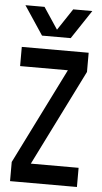

<svg xmlns="http://www.w3.org/2000/svg" viewBox="-56 -847 470 882"><g transform="rotate(5 178.5 -405.5)"><path d="M24.9 -811.3H113L179.1 -711.8L245.2 -811.3H333.3L245.2 -678.7H113ZM24.9 -619V-530.5H245.2L24.9 -88.4V0H333.3V-88.4H113L333.3 -530.5V-619Z"/></g></svg>

Font: Ulica
Style: Regular
Weight: 400
Version: Version